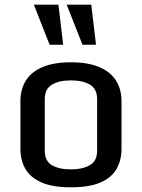

<svg xmlns="http://www.w3.org/2000/svg" viewBox="-20 -800 614 831"><path d="M287.1 10.7Q208 10.7 159.9 -10.3Q111.8 -31.2 90.1 -68.6Q68.4 -106 68.4 -155.3V-363.3Q68.4 -413.1 91.6 -450.7Q114.7 -488.3 163.1 -509.3Q211.4 -530.3 287.1 -530.3Q362.3 -530.3 410.6 -509.3Q459 -488.3 482.4 -450.7Q505.9 -413.1 505.9 -363.3V-155.3Q505.9 -106.4 484.4 -68.8Q462.9 -31.2 415 -10.3Q367.2 10.7 287.1 10.7ZM287.1 -66.9Q336.9 -66.9 368.7 -85Q400.4 -103 400.4 -148.4V-370.6Q400.4 -415.5 369.1 -433.8Q337.9 -452.1 287.1 -452.1Q236.3 -452.1 205.1 -433.8Q173.8 -415.5 173.8 -370.6V-148.4Q173.8 -103 204.6 -85Q235.4 -66.9 287.1 -66.9ZM336.9 -606.4 268.6 -779.8H375L395.5 -606.4ZM194.8 -606.4 126.5 -779.8H232.9L253.4 -606.4Z"/></svg>

Font: Monda Medium
Style: Regular
Weight: 500
Designer: Vernon Adams
Foundry: Vernon Adams
Version: Version 2.200